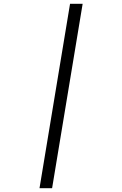

<svg xmlns="http://www.w3.org/2000/svg" viewBox="-20 -843 640 1006"><path d="M187 143 347 -823H413L253 143Z"/></svg>

Font: Iosevka Slab Light Extended
Style: Italic
Weight: 300
Width: 7
Italic angle: -9°
Monospace: yes
Designer: Belleve Invis
Foundry: Belleve Invis
Version: Version 11.1.0; ttfautohint (v1.8.3)